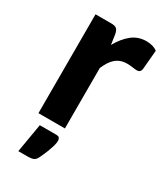

<svg xmlns="http://www.w3.org/2000/svg" viewBox="-182 -599 741 867"><g transform="rotate(30 188.5 -166.0)"><path d="M186.5 -430.5Q211 -474.5 243 -500Q275 -525.5 318 -525.5Q353 -525.5 375 -509L366 -407Q363.5 -397 358.2 -393.2Q353 -389.5 344 -389.5Q336 -389.5 321 -391.8Q306 -394 293 -394Q274 -394 259.2 -388.5Q244.5 -383 233 -373Q221.5 -363 212.2 -348.5Q203 -334 195 -315.5V0H57V-515.5H138.5Q159.5 -515.5 167.5 -508Q175.5 -500.5 179 -482ZM174 44Q189 44 192.5 50.8Q196 57.5 196 63.5Q196 68 195 75.8Q194 83.5 190.2 96Q186.5 108.5 179.5 126.8Q172.5 145 160.5 170Q153 185.5 141.8 189.8Q130.5 194 113 194H64L89.5 44Z"/></g></svg>

Font: LatoLatin Heavy
Style: Regular
Weight: 800
Designer: Lukasz Dziedzic with Adam Twardoch and Botio Nikoltchev
Foundry: tyPoland Lukasz Dziedzic
Version: Version 2.015; 2015-08-06; http://www.latofonts.com/